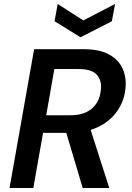

<svg xmlns="http://www.w3.org/2000/svg" viewBox="-20 -948 665 968"><path d="M28 0 152 -700H402Q483 -700 531.5 -672.5Q580 -645 599.5 -599Q619 -553 612 -497Q605 -436 569.5 -386Q534 -336 473 -307Q412 -278 326 -278H197L148 0ZM397 0 305 -309H432L531 0ZM213 -367H337Q404 -367 443 -400.5Q482 -434 488 -491Q495 -540 469 -570Q443 -600 377 -600H254ZM560 -928 544 -841 386 -760 255 -841 271 -928 400 -845Z"/></svg>

Font: DM Sans 11pt SemiBold
Style: Italic
Weight: 600
Italic angle: -10°
Version: Version 4.004;gftools[0.9.30]